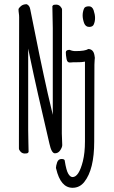

<svg xmlns="http://www.w3.org/2000/svg" viewBox="-20 -723 540 913"><path d="M247 79Q246 77 246 76Q246 66 252 48Q258 33 272.5 33Q287 33 288 41V42Q295 87 304.5 103Q314 119 325 119Q355 119 374 44Q384 4 384 -51V-430L378 -429Q369 -427 345.5 -427Q322 -427 317 -426Q300 -423 296.5 -442Q293 -461 293 -474Q293 -486 311 -486Q324 -480 339 -480Q385 -480 400 -490Q424 -489 429 -461Q431 -452 431 -448Q431 -443 430 -436.5Q429 -430 429 -416L428 -50Q428 83 381 142Q359 170 325 170Q268 170 247 79ZM380 -613Q373 -633 373 -649.5Q373 -666 379 -681Q383 -693 403 -693Q418 -693 425 -675Q432 -654 432 -637.5Q432 -621 426 -607Q421 -595 404 -595Q387 -595 380 -613ZM70 -17Q70 -29 70 -55L71 -641Q71 -651 69.5 -660.5Q68 -670 68 -679Q69 -685 79.5 -694Q90 -703 107 -703Q121 -697 124 -678Q169 -448 207 -279L231 -177V-589Q231 -623 229 -694Q230 -695 232.5 -698Q235 -701 247 -701Q259 -701 267 -692.5Q275 -684 275 -677Q275 -665 275 -640L274 -88L276 -33Q276 -23 266.5 -8.5Q257 6 241 6Q225 6 215 -40Q153 -304 124 -444L114 -492V-105Q114 -74 115 -45.5Q116 -17 116 0Q115 1 112.5 4Q110 7 98 7Q86 7 78 -1.5Q70 -10 70 -17Z"/></svg>

Font: Moon Stars Kai T HW Light
Style: Regular
Weight: 300
Designer: GuiWonder
Version: Version 1.101